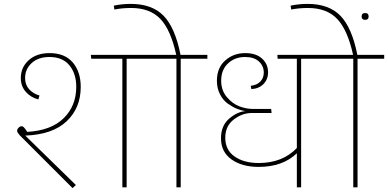

<svg xmlns="http://www.w3.org/2000/svg" viewBox="-20 -963 1995 987"><path d="M395 -516Q395 -408 322.5 -339.5Q250 -271 110 -266L370 -12L353 4L81 -268Q68 -283 68 -290Q68 -299 75.5 -306.5Q83 -314 91 -314Q93 -314 95 -313.5Q97 -313 99 -311.5Q101 -310 102.5 -308.5Q104 -307 106.5 -304Q109 -301 110.5 -299Q112 -297 115 -292.5Q118 -288 120 -285Q243 -292 307.5 -355.5Q372 -419 372 -517Q372 -584 337 -627Q302 -670 234 -670Q177 -670 143 -639Q109 -608 109 -562Q109 -527 130 -504Q151 -481 183 -472L177 -452Q138 -462 112.5 -491Q87 -520 87 -562Q87 -617 127.5 -653.5Q168 -690 235 -690Q313 -690 354 -642Q395 -594 395 -516ZM777 -681V-661H631V0H609V-661H449L447 -681Z M1046 -681V-661H909V0H887V-661H752V-681H886Q858 -809 804.5 -865.5Q751 -922 654 -922Q608 -922 568 -914L565 -934Q608 -943 652 -943Q761 -943 820.5 -882.5Q880 -822 908 -681Z M1685 -681V-661H1528V0H1506V-175Q1433 -105 1310 -105Q1224 -105 1170 -143.5Q1116 -182 1116 -252Q1116 -317 1158 -353Q1200 -389 1243 -392Q1223 -394 1200 -403Q1177 -412 1152 -429.5Q1127 -447 1111 -478Q1095 -509 1095 -548Q1095 -614 1137.5 -652Q1180 -690 1241 -690Q1296 -690 1327 -662Q1358 -634 1358 -591Q1358 -555 1334.5 -531Q1311 -507 1272 -505L1269 -522Q1300 -525 1318 -543.5Q1336 -562 1336 -590Q1336 -624 1311 -647Q1286 -670 1240 -670Q1187 -670 1152 -637Q1117 -604 1117 -548Q1117 -498 1146.5 -463.5Q1176 -429 1211.5 -416Q1247 -403 1280 -403H1374L1376 -382H1273Q1225 -382 1181.5 -348.5Q1138 -315 1138 -255Q1138 -192 1186 -158.5Q1234 -125 1310 -125Q1432 -125 1506 -202V-661H1407L1406 -681Z M1955 -681V-661H1818V0H1796V-661H1661V-681H1795Q1767 -809 1713.5 -865.5Q1660 -922 1563 -922Q1517 -922 1477 -914L1474 -934Q1517 -943 1561 -943Q1670 -943 1729.5 -882.5Q1789 -822 1817 -681ZM1839 -878Q1839 -896 1857 -896Q1875 -896 1875 -878Q1875 -861 1857 -861Q1839 -861 1839 -878Z"/></svg>

Font: FiraGO Thin
Style: Regular
Weight: 100
Designer: bBox Type
Foundry: bBox Type GmbH
Version: Version 1.001;PS 001.001;hotconv 1.0.88;makeotf.lib2.5.64775